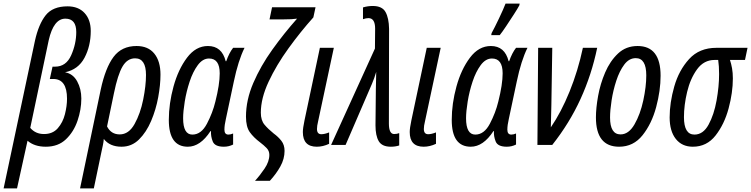

<svg xmlns="http://www.w3.org/2000/svg" viewBox="-71 -800 4147 1060"><path d="M-51 240H23L81 -23Q119 10 182 10Q250 10 293 -31Q336 -72 357 -133.5Q378 -195 378 -256Q378 -309 355 -351Q332 -393 288 -401Q361 -416 395.5 -481Q430 -546 430 -629Q430 -691 396 -728Q362 -765 302 -765Q220 -765 181 -715.5Q142 -666 122 -575ZM172 -60Q125 -60 96 -94L198 -578Q225 -697 290 -697Q350 -697 350 -623Q350 -558 322 -495Q294 -432 233 -432H219L204 -364H223Q299 -364 299 -255Q299 -215 287.5 -169.5Q276 -124 248 -92Q220 -60 172 -60Z M371 240H447L489 39Q493 20 497 1.5Q501 -17 502 -33Q535 10 600 10Q656 10 696.5 -30Q737 -70 763.5 -132.5Q790 -195 802.5 -263.5Q815 -332 815 -388Q815 -462 781 -504Q747 -546 683 -546Q601 -546 556 -486Q511 -426 485 -305ZM590 -58Q542 -58 520 -102L558 -285Q579 -388 605.5 -433Q632 -478 675 -478Q735 -478 735 -386Q735 -327 719.5 -250Q704 -173 672 -115.5Q640 -58 590 -58Z M966 10Q1035 10 1091 -76H1094Q1092 -48 1103.5 -19Q1115 10 1165 10Q1192 10 1216 -2V-63Q1202 -57 1190 -57Q1168 -57 1168 -84Q1168 -109 1176 -143L1220 -350Q1244 -465 1279 -536H1216Q1194 -508 1178 -462H1175Q1154 -546 1077 -546Q1010 -546 961.5 -481.5Q913 -417 887 -322.5Q861 -228 861 -138Q861 10 966 10ZM991 -57Q940 -57 940 -147Q940 -184 949 -239.5Q958 -295 976 -349.5Q994 -404 1021 -440.5Q1048 -477 1083 -477Q1142 -477 1142 -395Q1142 -334 1118 -239Q1103 -177 1071.5 -117Q1040 -57 991 -57Z M1337 198H1419Q1454 160 1477 118.5Q1500 77 1500 33Q1500 0 1482.5 -22.5Q1465 -45 1440 -63Q1409 -88 1389 -112Q1369 -136 1369 -178Q1369 -257 1412 -349Q1455 -441 1522 -533.5Q1589 -626 1659 -704L1671 -760H1431L1417 -693H1494Q1542 -693 1569 -697Q1497 -616 1432.5 -526Q1368 -436 1327.5 -342Q1287 -248 1287 -156Q1287 -100 1308 -70.5Q1329 -41 1365 -14Q1386 2 1401 17.5Q1416 33 1416 55Q1416 92 1389.5 131Q1363 170 1337 198Z M1678 10Q1712 10 1746 -6V-69Q1721 -59 1703 -59Q1679 -59 1679 -88Q1679 -105 1685 -129L1772 -536H1695L1610 -135Q1601 -92 1601 -71Q1601 10 1678 10Z M2087 10Q2112 10 2133 3V-65Q2120 -60 2105 -60Q2076 -60 2076 -118L2077 -641Q2076 -700 2057.5 -733.5Q2039 -767 1987 -767Q1959 -767 1933 -759V-694Q1950 -700 1963 -700Q2000 -700 2000 -642L1999 -532L1757 0H1837L1982 -336Q1989 -352 1995 -369Q2001 -386 2006 -403Q2005 -378 2005 -354.5Q2005 -331 2004 -306L2002 -108Q2002 -51 2020 -20.5Q2038 10 2087 10Z M2268 10Q2302 10 2336 -6V-69Q2311 -59 2293 -59Q2269 -59 2269 -88Q2269 -105 2275 -129L2362 -536H2285L2200 -135Q2191 -92 2191 -71Q2191 10 2268 10Z M2528 10Q2597 10 2653 -76H2656Q2654 -48 2665.5 -19Q2677 10 2727 10Q2754 10 2778 -2V-63Q2764 -57 2752 -57Q2730 -57 2730 -84Q2730 -109 2738 -143L2782 -350Q2806 -465 2841 -536H2778Q2756 -508 2740 -462H2737Q2716 -546 2639 -546Q2572 -546 2523.5 -481.5Q2475 -417 2449 -322.5Q2423 -228 2423 -138Q2423 10 2528 10ZM2553 -57Q2502 -57 2502 -147Q2502 -184 2511 -239.5Q2520 -295 2538 -349.5Q2556 -404 2583 -440.5Q2610 -477 2645 -477Q2704 -477 2704 -395Q2704 -334 2680 -239Q2665 -177 2633.5 -117Q2602 -57 2553 -57ZM2641 -606H2688Q2701 -622 2723 -655Q2745 -688 2766 -720.5Q2787 -753 2796 -770L2798 -780H2720Q2709 -751 2684 -698.5Q2659 -646 2643 -617Z M2896 0H2978Q3073 -120 3134 -253.5Q3195 -387 3226 -536H3147Q3120 -409 3073.5 -294.5Q3027 -180 2970 -97Q2971 -126 2971.5 -157Q2972 -188 2973 -220L2978 -536H2900Z M3347 10Q3426 10 3476.5 -53.5Q3527 -117 3551.5 -208.5Q3576 -300 3576 -382Q3576 -546 3449 -546Q3385 -546 3341 -504.5Q3297 -463 3270 -400Q3243 -337 3231 -270Q3219 -203 3219 -152Q3219 10 3347 10ZM3355 -58Q3297 -58 3297 -151Q3297 -191 3305.5 -246Q3314 -301 3331.5 -354.5Q3349 -408 3375.5 -443.5Q3402 -479 3439 -479Q3497 -479 3497 -384Q3497 -322 3480.5 -245.5Q3464 -169 3432 -113.5Q3400 -58 3355 -58Z M3754 10Q3831 10 3879.5 -52Q3928 -114 3951.5 -201.5Q3975 -289 3975 -367Q3975 -398 3970.5 -423Q3966 -448 3959 -469H4042L4056 -536H3884Q3790 -536 3733.5 -474Q3677 -412 3651.5 -322.5Q3626 -233 3626 -152Q3626 -76 3660 -33Q3694 10 3754 10ZM3763 -57Q3705 -57 3705 -153Q3705 -219 3722.5 -292.5Q3740 -366 3777.5 -417.5Q3815 -469 3874 -469H3894Q3899 -436 3899 -391Q3899 -323 3885 -245Q3871 -167 3841 -112Q3811 -57 3763 -57Z"/></svg>

Font: Noto Sans UI Condensed
Style: Italic
Weight: 400
Width: 3
Italic angle: -12°
Designer: Monotype Design Team
Foundry: Monotype Imaging Inc.
Version: Version 1.901